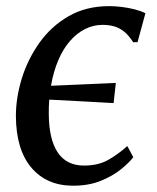

<svg xmlns="http://www.w3.org/2000/svg" viewBox="-20 -580 500 610"><path d="M212 10Q128.5 10 79.8 -47.2Q31 -104.5 30.5 -211.5Q30.5 -269.5 49.2 -330.5Q68 -391.5 105.2 -444Q142.5 -496.5 198 -528.5Q253.5 -560.5 326.5 -560.5Q345.5 -560.5 366.2 -558Q387 -555.5 407 -550.5Q427 -545.5 442 -538L417 -446H403Q389 -468 373.8 -480Q358.5 -492 341.8 -496.5Q325 -501 306 -501Q277 -501 250.8 -488Q224.5 -475 202.8 -450.2Q181 -425.5 165.5 -389.5Q150 -353.5 142 -307.5Q194.5 -310 245.2 -312Q296 -314 348 -316.5L341 -252.5Q292 -255.5 241.2 -258Q190.5 -260.5 136.5 -263.5Q135.5 -253 135.2 -241.5Q135 -230 135 -218Q135.5 -137 163.5 -95.5Q191.5 -54 246.5 -54Q292 -54 323.5 -71.8Q355 -89.5 384.5 -116L403.5 -80.5Q391 -64 364.8 -42.5Q338.5 -21 300.2 -5.5Q262 10 212 10Z"/></svg>

Font: Merriweather 36pt
Style: Italic
Weight: 400
Italic angle: -7.8°
Version: Version 2.101